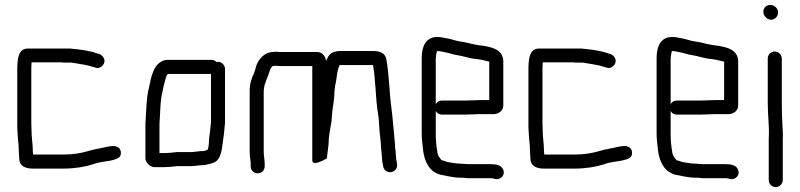

<svg xmlns="http://www.w3.org/2000/svg" viewBox="-20 -685 3246 779"><path d="M112 -1H238C283 -1 325 -8 359 -19C378 -27 406 -29 427 -33C449 -39 474 -41 470 -70C468 -87 450 -95 431 -92L417 -90C394 -84 363 -80 341 -73C311 -64 278 -58 238 -58H114V-63C113 -68 113 -73 113 -77C113 -101 108 -127 108 -152C108 -161 107 -173 107 -187V-398C107 -407 107 -417 108 -428V-432H230C235 -431 242 -431 248 -431H263C267 -431 272 -431 277 -430C304 -425 332 -422 356 -414L366 -411C383 -404 397 -417 402 -428C409 -445 396 -460 385 -465L375 -468C354 -476 326 -481 302 -484L284 -486C277 -487 271 -487 266 -488H92C52 -488 50 -440 50 -398V-187C50 -172 50 -160 51 -149L53 -119C55 -104 56 -92 56 -78C56 -66 58 -54 58 -41C58 -12 83 -1 112 -1Z M649 -64H627V-183C631 -229 629 -276 640 -316C642 -327 644 -338 647 -347C650 -359 654 -378 661 -385H836V-189C834 -170 834 -168 832 -151L829 -129C827 -113 829 -91 822 -77L810 -73C807 -72 804 -72 802 -72C797 -72 792 -72 786 -71L768 -69C763 -68 759 -68 755 -68H697C683 -66 664 -64 649 -64ZM604 -7H649C663 -7 684 -9 698 -11H755C771 -11 789 -15 804 -15C817 -15 831 -21 841 -23C879 -33 880 -80 886 -123L889 -145C891 -162 891 -167 893 -187V-405C893 -420 880 -434 865 -434C863 -434 861 -434 859 -433C853 -439 846 -442 838 -442H658C647 -442 635 -437 624 -428C606 -412 598 -388 591 -361C589 -350 587 -339 584 -328C573 -285 574 -234 570 -185V-43C570 -26 588 -9 604 -7Z M1054 -11V-18C1054 -36 1050 -51 1050 -71V-317C1050 -323 1053 -336 1054 -342L1058 -352C1059 -357 1061 -362 1064 -368C1072 -386 1073 -404 1086 -417H1087C1091 -418 1096 -418 1102 -418C1111 -417 1118 -417 1124 -417H1247V-36C1247 -26 1253 -22 1263 -24C1279 -27 1294 -36 1306 -42C1308 -62 1311 -79 1313 -99C1313 -132 1320 -163 1325 -193L1328 -229C1330 -251 1334 -269 1336 -291C1336 -309 1338 -325 1340 -339C1347 -364 1346 -398 1358 -421H1494V-419C1496 -403 1497 -399 1499 -382L1501 -356C1505 -320 1506 -278 1511 -242C1513 -226 1518 -201 1518 -183C1519 -173 1519 -163 1520 -152C1522 -130 1526 -106 1526 -84C1527 -74 1529 -63 1529 -53C1530 -49 1530 -45 1530 -41C1530 -35 1531 -28 1533 -19L1535 -8C1545 27 1596 17 1591 -20L1589 -31C1588 -36 1587 -39 1587 -41C1587 -46 1587 -51 1586 -56C1586 -66 1585 -77 1583 -86C1583 -93 1583 -100 1582 -107C1577 -152 1574 -203 1568 -248C1559 -314 1559 -386 1547 -447C1541 -470 1522 -478 1494 -478H1363C1339 -478 1322 -472 1312 -456L1303 -438C1301 -456 1288 -474 1267 -474H1124C1119 -474 1112 -474 1104 -475C1094 -475 1085 -474 1077 -473C1045 -467 1022 -436 1016 -404L1011 -389C1001 -369 993 -346 993 -317V-72C993 -56 995 -39 997 -27V-11C997 6 1009 18 1026 18C1043 18 1054 5 1054 -11Z M1753 -478H1754C1767 -478 1772 -475 1785 -473C1800 -471 1820 -463 1836 -461C1857 -458 1880 -450 1900 -447L1918 -445L1935 -442C1944 -440 1957 -437 1965 -435V-279H1930C1917 -279 1882 -277 1868 -277H1773C1762 -277 1753 -272 1748 -262V-449C1748 -455 1751 -472 1753 -478ZM1930 -222H1983C2003 -222 2022 -236 2022 -257V-440C2018 -482 1982 -492 1943 -499L1926 -501C1920 -502 1914 -503 1909 -504L1894 -507C1880 -511 1861 -515 1846 -517C1830 -519 1812 -526 1796 -529C1781 -531 1772 -535 1754 -535C1707 -535 1691 -496 1691 -449V-142C1691 -130 1692 -119 1693 -109C1696 -80 1697 -63 1704 -41C1716 -8 1732 14 1767 24C1791 28 1819 36 1849 36H1860C1867 37 1873 38 1879 38H1971C1978 38 1983 39 1988 41C2013 47 2033 22 2020 0C2012 -15 1993 -19 1971 -19H1879C1869 -19 1859 -21 1849 -21C1829 -21 1816 -25 1799 -27C1788 -29 1782 -33 1772 -35C1765 -42 1754 -57 1754 -72C1750 -93 1748 -117 1748 -142V-235C1753 -225 1762 -220 1773 -220H1868C1882 -220 1916 -222 1930 -222Z M2186 -1H2312C2357 -1 2399 -8 2433 -19C2452 -27 2480 -29 2501 -33C2523 -39 2548 -41 2544 -70C2542 -87 2524 -95 2505 -92L2491 -90C2468 -84 2437 -80 2415 -73C2385 -64 2352 -58 2312 -58H2188V-63C2187 -68 2187 -73 2187 -77C2187 -101 2182 -127 2182 -152C2182 -161 2181 -173 2181 -187V-398C2181 -407 2181 -417 2182 -428V-432H2304C2309 -431 2316 -431 2322 -431H2337C2341 -431 2346 -431 2351 -430C2378 -425 2406 -422 2430 -414L2440 -411C2457 -404 2471 -417 2476 -428C2483 -445 2470 -460 2459 -465L2449 -468C2428 -476 2400 -481 2376 -484L2358 -486C2351 -487 2345 -487 2340 -488H2166C2126 -488 2124 -440 2124 -398V-187C2124 -172 2124 -160 2125 -149L2127 -119C2129 -104 2130 -92 2130 -78C2130 -66 2132 -54 2132 -41C2132 -12 2157 -1 2186 -1Z M2706 -478H2707C2720 -478 2725 -475 2738 -473C2753 -471 2773 -463 2789 -461C2810 -458 2833 -450 2853 -447L2871 -445L2888 -442C2897 -440 2910 -437 2918 -435V-279H2883C2870 -279 2835 -277 2821 -277H2726C2715 -277 2706 -272 2701 -262V-449C2701 -455 2704 -472 2706 -478ZM2883 -222H2936C2956 -222 2975 -236 2975 -257V-440C2971 -482 2935 -492 2896 -499L2879 -501C2873 -502 2867 -503 2862 -504L2847 -507C2833 -511 2814 -515 2799 -517C2783 -519 2765 -526 2749 -529C2734 -531 2725 -535 2707 -535C2660 -535 2644 -496 2644 -449V-142C2644 -130 2645 -119 2646 -109C2649 -80 2650 -63 2657 -41C2669 -8 2685 14 2720 24C2744 28 2772 36 2802 36H2813C2820 37 2826 38 2832 38H2924C2931 38 2936 39 2941 41C2966 47 2986 22 2973 0C2965 -15 2946 -19 2924 -19H2832C2822 -19 2812 -21 2802 -21C2782 -21 2769 -25 2752 -27C2741 -29 2735 -33 2725 -35C2718 -42 2707 -57 2707 -72C2703 -93 2701 -117 2701 -142V-235C2706 -225 2715 -220 2726 -220H2821C2835 -220 2869 -222 2883 -222Z M3095 -448V-265C3095 -217 3102 -170 3099 -122V45C3099 61 3111 74 3127 74C3143 74 3156 61 3156 45V-122C3157 -137 3156 -153 3155 -169C3153 -199 3152 -235 3152 -265V-448C3152 -463 3138 -476 3123 -476C3107 -476 3095 -463 3095 -448ZM3077 -637C3077 -620 3093 -605 3109 -605C3124 -605 3137 -619 3137 -634C3137 -651 3122 -665 3105 -665C3089 -665 3077 -653 3077 -637Z"/></svg>

Font: Electronic
Style: Regular
Weight: 400
Version: Version 1.011